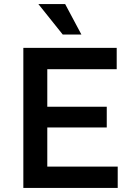

<svg xmlns="http://www.w3.org/2000/svg" viewBox="-20 -926 666 946"><path d="M169 -906H301L381 -756H289ZM95 0V-690H555V-585H213V-400H506V-298H213V-105H560V0Z"/></svg>

Font: Radio Canada Medium
Style: Regular
Weight: 500
Designer: Charles Daoud, Etienne Aubert Bonn, Alexandre Saumier Demers, Jacques Le Bailly
Foundry: Radio-Canada
Version: Version 2.104; ttfautohint (v1.8.4.7-5d5b);gftools[0.9.28.de